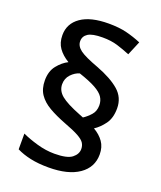

<svg xmlns="http://www.w3.org/2000/svg" viewBox="-142 -856 795 951"><g transform="rotate(20 255.5 -380.0)"><path d="M64 -394Q64 -442 88.5 -472.5Q113 -503 143 -518Q108 -539 88.5 -566.5Q69 -594 69 -634Q69 -695 120 -730.5Q171 -766 266 -766Q321 -766 361 -756Q401 -746 439 -730L408 -656Q374 -670 340 -680.5Q306 -691 261 -691Q207 -691 184.5 -676.5Q162 -662 162 -636Q162 -610 188 -590.5Q214 -571 285 -545Q364 -515 406 -478.5Q448 -442 448 -385Q448 -334 425 -302.5Q402 -271 374 -253Q407 -234 426 -207Q445 -180 445 -141Q445 -73 388 -33.5Q331 6 228 6Q174 6 132.5 -3Q91 -12 59 -28V-111Q93 -95 140 -81.5Q187 -68 232 -68Q299 -68 324.5 -88Q350 -108 350 -135Q350 -152 341.5 -166Q333 -180 307 -194.5Q281 -209 230 -228Q178 -248 141 -269.5Q104 -291 84 -320.5Q64 -350 64 -394ZM151 -405Q151 -371 180.5 -346.5Q210 -322 284 -293L304 -285Q324 -298 342 -318Q360 -338 360 -369Q360 -393 347.5 -412Q335 -431 303.5 -448.5Q272 -466 215 -485Q191 -478 171 -457Q151 -436 151 -405Z"/></g></svg>

Font: Noto Sans Lao Looped Medium
Style: Regular
Weight: 500
Designer: Mark Frömberg, Ben Mitchell
Foundry: The Fontpad Ltd
Version: Version 1.002; ttfautohint (v1.8.4.7-5d5b)